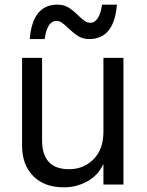

<svg xmlns="http://www.w3.org/2000/svg" viewBox="-20 -794 631 826"><path d="M511 0H425V-89Q403 -40 356 -14Q309 12 255 12Q171 12 123 -36.5Q75 -85 75 -167V-545H161V-191Q161 -66 277 -66Q339 -66 382 -108.5Q425 -151 425 -228V-545H511ZM227 -774Q255 -774 275 -761.5Q295 -749 317 -727Q334 -711 345 -703.5Q356 -696 369 -696Q388 -696 401 -716.5Q414 -737 419 -774H483Q471 -626 364 -626Q337 -626 317.5 -638Q298 -650 274 -673Q257 -689 246 -696.5Q235 -704 223 -704Q183 -704 172 -626H108Q120 -774 227 -774Z"/></svg>

Font: Application
Style: Regular
Weight: 400
Designer: Wei Huang
Foundry: Wei Huang
Version: Version 0.012